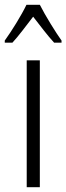

<svg xmlns="http://www.w3.org/2000/svg" viewBox="-44 -785 278 805"><path d="M123 -765H67C46 -721 5 -655 -24 -615V-606H8C34 -634 67 -679 95 -715C124 -678 155 -636 183 -606H214V-615C191 -647 146 -719 123 -765ZM123 0V-532H68V0Z"/></svg>

Font: Noto Sans Bengali ExtraCondensed Light
Style: Regular
Weight: 300
Width: 2
Designer: Joana Ranito - Universal Thirst; Jelle Bosma - Monotype Design Team
Foundry: Universal Thirst ehf.
Version: Version 3.000